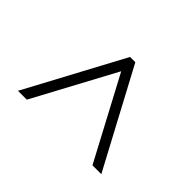

<svg xmlns="http://www.w3.org/2000/svg" viewBox="-120 -757 798 798"><g transform="rotate(-45 279.5 -358.0)"><path d="M65 -113V-165L426 -357L65 -551V-603L494 -373V-342Z"/></g></svg>

Font: Noto Rashi Hebrew Light
Style: Regular
Weight: 300
Version: Version 1.006